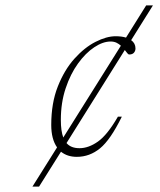

<svg xmlns="http://www.w3.org/2000/svg" viewBox="-20 -690 590 710"><path d="M100 0 191 -145Q169.5 -175.5 169.5 -228Q169.5 -309 193.8 -370.2Q218 -431.5 255.2 -473Q292.5 -514.5 333.2 -535.2Q374 -556 407.5 -556Q429.5 -556 446 -551L520.5 -670H545.5L465 -541.5Q481 -530 481 -511Q481 -501.5 475.2 -495Q469.5 -488.5 458 -488.5Q454.5 -488.5 450.8 -493.2Q447 -498 441.5 -505L226 -161Q242 -142 274 -142Q307.5 -142 342.2 -166.5Q377 -191 416 -258.5H430.5Q388.5 -173 350 -141.5Q311.5 -110 264 -110Q229 -110 205.5 -129L124.5 0ZM389 -536.5Q360.5 -536.5 328.5 -515.2Q296.5 -494 268.5 -455.2Q240.5 -416.5 222.8 -363.5Q205 -310.5 205 -246.5Q205 -205.5 214 -181.5L427 -521Q420 -527.5 410.8 -532Q401.5 -536.5 389 -536.5Z"/></svg>

Font: Newsreader 16pt ExtraLight
Style: Italic
Weight: 275
Italic angle: -17°
Designer: Hugues Gentile
Foundry: Production Type
Version: Version 1.003; ttfautohint (v1.8.3)